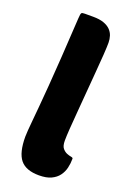

<svg xmlns="http://www.w3.org/2000/svg" viewBox="-145 -795 591 858"><g transform="rotate(20 151.0 -365.5)"><path d="M157 9Q95 9 68 -24Q41 -57 41 -133Q41 -145 42.5 -163Q44 -181 46.5 -209.5Q49 -238 53 -280Q57 -322 61.5 -382Q66 -442 71.5 -523Q77 -604 83 -711Q84 -733 88 -737Q91 -740 104 -740H143Q173 -740 193 -733Q213 -726 225 -714Q237 -702 242 -686.5Q247 -671 247 -654Q247 -634 244.5 -596.5Q242 -559 238 -512Q234 -465 230 -414Q226 -363 222 -316.5Q218 -270 215.5 -233Q213 -196 213 -177Q213 -151 222.5 -140Q232 -129 243 -124.5Q254 -120 263.5 -118.5Q273 -117 273 -112Q273 -90 268 -68.5Q263 -47 250 -29.5Q237 -12 214.5 -1.5Q192 9 157 9Z"/></g></svg>

Font: Poetsen One
Style: Regular
Weight: 400
Designer: Pablo Impallari, Rodrigo Fuenzalida
Foundry: Pablo Impallari, Rodrigo Fuenzalida
Version: Version 1.001; ttfautohint (v0.93) -l 8 -r 50 -G 200 -x 14 -